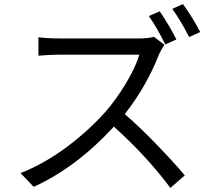

<svg xmlns="http://www.w3.org/2000/svg" viewBox="-20 -869 1040 934"><path d="M757 -814Q808 -738 838 -677L784 -653Q744 -734 704 -791ZM870 -849Q918 -783 954 -713L900 -689Q858 -771 818 -826ZM780 -651Q767 -633 755 -608Q692 -447 587 -314Q660 -251 742 -166Q824 -81 879 -16L809 45Q692 -111 534 -253Q352 -55 144 40L80 -27Q194 -72 301.5 -151.5Q409 -231 492 -324Q544 -383 592 -462.5Q640 -542 658 -603H268Q222 -603 167 -598V-688Q209 -682 268 -682H654Q703 -682 729 -690Z"/></svg>

Font: Swei Fan Sans CJK TC
Style: Regular
Weight: 400
Version: Version 2.130